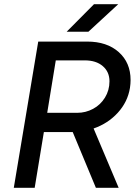

<svg xmlns="http://www.w3.org/2000/svg" viewBox="-20 -899 671 919"><path d="M163 -700H397Q492 -700 548.5 -649.5Q605 -599 605 -516Q605 -498 602 -478Q591 -411 544 -359.5Q497 -308 428 -284L548 0H439L328 -267H322H190L146 0H46ZM350 -359Q390 -359 425.5 -378Q461 -397 482.5 -432Q504 -467 504 -510Q504 -555 472 -582.5Q440 -610 386 -610H247L206 -359ZM430 -879H546L403 -747H299Z"/></svg>

Font: Oak Sans Medium
Style: Italic
Weight: 500
Italic angle: -9.49998°
Foundry: Erik Kennedy, Walven
Version: Version 1.000